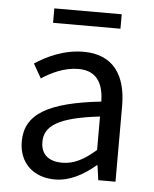

<svg xmlns="http://www.w3.org/2000/svg" viewBox="-50 -700 605 755"><g transform="rotate(5 252.5 -323.0)"><path d="M194 12C255 12 308 -19 354 -58H357L365 0H433V-299C433 -419 382 -498 264 -498C186 -498 118 -465 73 -435L105 -379C143 -404 194 -429 250 -429C329 -429 349 -370 350 -309C142 -286 52 -234 52 -126C52 -38 113 12 194 12ZM217 -56C170 -56 133 -77 133 -131C133 -194 186 -231 350 -250V-118C303 -77 264 -56 217 -56ZM134 -601H400V-658H134Z"/></g></svg>

Font: DAIFUKU Sans
Style: Regular
Weight: 400
Designer: Original font ‘Source Han Sans JP’ : Paul D. Hunt
Foundry: Daifuku
Version: Version 1.000